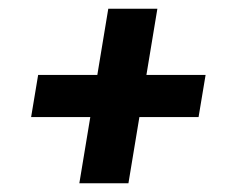

<svg xmlns="http://www.w3.org/2000/svg" viewBox="-20 -559 540 438"><path d="M273 -141H161L186 -292H51L67 -388H202L227 -539H339L314 -388H449L433 -292H298Z"/></svg>

Font: Iosevka SS04
Style: Bold Italic
Weight: 700
Italic angle: -9°
Monospace: yes
Designer: Belleve Invis
Foundry: Belleve Invis
Version: Version 19.0.0; ttfautohint (v1.8.4)